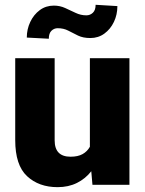

<svg xmlns="http://www.w3.org/2000/svg" viewBox="-20 -771 604 801"><path d="M365.7 0 360.8 -56.6Q336.4 -25.4 301 -7.8Q265.6 9.8 220.2 9.8Q142.1 9.8 92.8 -36.1Q43.5 -82 43.5 -186.5V-528.3H208V-185.5Q208 -117.2 274.4 -117.2Q305.2 -117.2 324.7 -128.2Q344.2 -139.2 355 -158.7V-528.3H520V0ZM378.9 -751 469.7 -745.6Q469.7 -710 455.3 -679.7Q440.9 -649.4 415.5 -630.9Q390.1 -612.3 356.9 -612.3Q326.7 -612.3 305.4 -622.6Q284.2 -632.8 264.9 -643.1Q245.6 -653.3 220.7 -653.3Q205.6 -653.3 194.6 -642.6Q183.6 -631.8 183.6 -609.4L91.8 -614.3Q91.8 -648.9 106.2 -679.4Q120.6 -710 146 -728.8Q171.4 -747.6 204.6 -747.6Q230 -747.6 252 -737.5Q273.9 -727.5 295.4 -717.3Q316.9 -707 340.3 -707Q356 -707 367.4 -717.8Q378.9 -728.5 378.9 -751Z"/></svg>

Font: Vazirmatn UI FD Black
Style: Regular
Weight: 900
Designer: Saber Rastikerdar
Foundry: Saber Rastikerdar
Version: Version 33.003